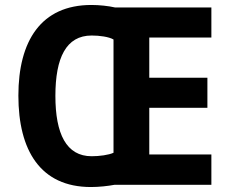

<svg xmlns="http://www.w3.org/2000/svg" viewBox="-20 -744 926 773"><path d="M348 -724C145 -724 54 -579 54 -359C54 -138 143 9 346 9C378 9 415 5 441 0H831V-122H581V-310H815V-431H581V-593H831V-714H443C417 -720 380 -724 348 -724ZM349 -601C381 -601 418 -596 437 -585V-129C418 -120 380 -115 349 -115C247 -115 203 -205 203 -358C203 -511 246 -601 349 -601Z"/></svg>

Font: Noto Sans Kannada SemiCondensed
Style: Bold
Weight: 700
Width: 4
Designer: Jelle Bosma - Monotype Design Team
Foundry: Monotype Imaging Inc.
Version: Version 2.005